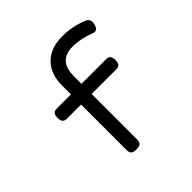

<svg xmlns="http://www.w3.org/2000/svg" viewBox="-170 -789 939 939"><g transform="rotate(-45 300.0 -319.0)"><path d="M544.4 -586.4Q544.4 -582.5 542.5 -572.8Q535.6 -545.4 517.1 -545.4Q512.7 -545.4 506.3 -547.9Q444.3 -571.8 390.6 -571.8Q292 -571.8 292 -465.8V-412.1H460.9Q477.5 -412.1 484.6 -404.1Q491.7 -396 491.7 -377Q491.7 -357.9 484.6 -349.9Q477.5 -341.8 460.9 -341.8H292V-26.9Q292 -9.8 283.9 -2.4Q275.9 4.9 255.9 4.9H254.9Q234.9 4.9 226.8 -2.4Q218.8 -9.8 218.8 -26.9V-341.8H122.1Q105.5 -341.8 98.4 -349.9Q91.3 -357.9 91.3 -377Q91.3 -396 98.4 -404.1Q105.5 -412.1 122.1 -412.1H218.8V-472.2Q218.8 -552.7 263.9 -597.9Q309.1 -643.1 390.6 -643.1Q456.1 -643.1 520.5 -618.2Q544.4 -608.9 544.4 -586.4Z"/></g></svg>

Font: Courier Prime Sans
Style: Regular
Weight: 400
Designer: Alan Dague-Greene
Foundry: Quote-Unquote Apps
Version: Version 3.020